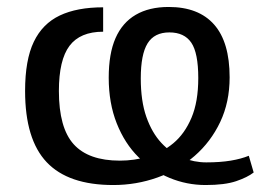

<svg xmlns="http://www.w3.org/2000/svg" viewBox="-20 -522 748 551"><path d="M276 -431Q210 -431 179.5 -390.5Q149 -350 149 -261Q149 -155 191.5 -108Q234 -61 324 -61Q365 -61 405 -72.5Q445 -84 477.5 -111Q510 -138 529.5 -184Q549 -230 549 -298Q549 -370 529 -399.5Q509 -429 466 -429Q423 -429 403.5 -397.5Q384 -366 384 -297Q384 -232 400 -186.5Q416 -141 443 -112Q470 -83 503.5 -69.5Q537 -56 572 -56Q612 -56 642 -61Q672 -66 694 -75L708 -27Q690 -13 657.5 -2Q625 9 570 9Q516 9 466.5 -11.5Q417 -32 377.5 -71Q338 -110 315 -168Q292 -226 292 -299Q292 -368 311.5 -412.5Q331 -457 369.5 -479.5Q408 -502 464 -502Q550 -502 594.5 -451.5Q639 -401 639 -300Q639 -229 612 -172Q585 -115 538.5 -74.5Q492 -34 431.5 -12.5Q371 9 305 9Q176 9 114 -56.5Q52 -122 52 -261Q52 -350 77 -402Q102 -454 151.5 -477.5Q201 -501 276 -501Z"/></svg>

Font: Exo 2 Medium
Style: Regular
Weight: 500
Designer: Natanael Gama
Foundry: Natanael Gama
Version: Version 2.010